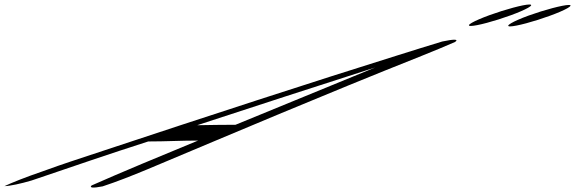

<svg xmlns="http://www.w3.org/2000/svg" viewBox="-23 -804 2549 851"><path d="M167 -45C88 -18 26 7 -3 21C19 21 70 10 117 -4C288 -62 468 -124 634 -177C713 -177 779 -181 855 -181C706 -120 500 -34 383 18C372 28 387 31 432 22C496 1 564 -26 629 -53C1013 -214 1400 -379 1850 -558C1903 -579 1950 -599 1994 -618C2012 -631 1989 -631 1937 -620C1876 -602 1805 -579 1737 -558C1375 -445 881 -284 432 -135C303 -92 269 -82 167 -45ZM2147 -737C2076 -711 2037 -689 2064 -689C2090 -689 2169 -710 2240 -736C2309 -761 2350 -784 2323 -784C2297 -784 2216 -762 2147 -737ZM851 -249C1129 -340 1341 -409 1640 -505C1464 -433 1210 -329 1021 -251C964 -251 912 -250 851 -249ZM2320 -735C2249 -709 2212 -687 2238 -687C2264 -687 2343 -708 2414 -734C2483 -759 2524 -782 2498 -782C2472 -782 2389 -760 2320 -735Z"/></svg>

Font: Snowfall
Style: UltraObl
Weight: 400
Designer: Jasper
Foundry: Cannot Into Space Fonts
Version: Version 0.9